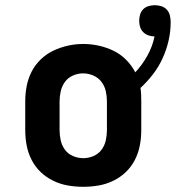

<svg xmlns="http://www.w3.org/2000/svg" viewBox="-20 -710 676 738"><path d="M300 8Q270 8 241 3Q212 -2 185 -15Q158 -28 136.5 -48.5Q115 -69 101.5 -95.5Q88 -122 82.5 -151Q77 -180 77 -210V-320Q77 -350 82.5 -379Q88 -408 101.5 -434.5Q115 -461 137 -482Q159 -503 185.5 -515.5Q212 -528 241 -534.5Q270 -541 300 -541Q330 -541 359.5 -534.5Q389 -528 416 -515Q443 -502 464.5 -480.5Q486 -459 500 -432Q527 -461 546.5 -496Q566 -531 574 -570Q562 -570 550.5 -574Q539 -578 530.5 -586.5Q522 -595 518.5 -606.5Q515 -618 515 -630Q515 -642 518.5 -654Q522 -666 530.5 -674.5Q539 -683 551 -686.5Q563 -690 575 -690Q588 -690 600.5 -686Q613 -682 621.5 -672.5Q630 -663 633 -650.5Q636 -638 636 -625Q636 -589 628 -554Q620 -519 605 -486Q590 -453 568 -424.5Q546 -396 520 -372Q522 -359 522.5 -346Q523 -333 523 -320V-210Q523 -180 517.5 -151Q512 -122 498.5 -95.5Q485 -69 463.5 -48.5Q442 -28 415 -15Q388 -2 359 3Q330 8 300 8ZM300 -102Q320 -102 339 -110Q358 -118 370 -134Q382 -150 386.5 -170Q391 -190 391 -210V-320Q391 -340 386.5 -360Q382 -380 369.5 -396Q357 -412 338 -420Q319 -428 299 -428Q279 -428 260 -419.5Q241 -411 229.5 -395Q218 -379 213.5 -359.5Q209 -340 209 -320V-210Q209 -190 213.5 -170Q218 -150 230 -134Q242 -118 261 -110Q280 -102 300 -102Z"/></svg>

Font: Iosevka Curly Slab XBdEx
Style: Regular
Weight: 800
Width: 7
Monospace: yes
Designer: Belleve Invis
Foundry: Belleve Invis
Version: Version 11.0.0; ttfautohint (v1.8.3)